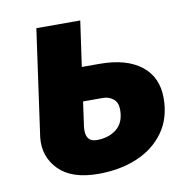

<svg xmlns="http://www.w3.org/2000/svg" viewBox="-64 -574 641 646"><g transform="rotate(-10 256.0 -250.5)"><path d="M222 9Q131 9 87 -36Q43 -81 50 -146L101 -510H251L229 -355H289Q381 -355 431.5 -315.5Q482 -276 482 -205Q482 -136 447.5 -88Q413 -40 354.5 -15.5Q296 9 222 9ZM236 -104Q277 -104 304 -125.5Q331 -147 331 -191Q331 -216 316 -228Q301 -240 281 -240H213L201 -154Q196 -104 236 -104Z"/></g></svg>

Font: Finlandica
Style: Bold Italic
Weight: 700
Italic angle: -8°
Designer: Niklas Ekholm, Juho Hiilivirta, Jaakko Suomalainen
Foundry: Helsinki Type Studio
Version: Version 1.064; ttfautohint (v1.8.4.7-5d5b)